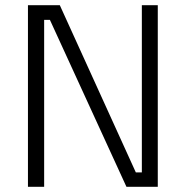

<svg xmlns="http://www.w3.org/2000/svg" viewBox="-20 -715 712 735"><path d="M87 0V-695H209L500 -55H523V-695H584V0H464L171 -639H149V0Z"/></svg>

Font: Titillium Web
Style: Light
Weight: 300
Version: Version 1.001;PS 57.000;hotconv 1.0.70;makeotf.lib2.5.55311